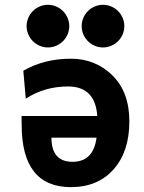

<svg xmlns="http://www.w3.org/2000/svg" viewBox="-20 -768 598 800"><path d="M275.4 -523.4Q377.4 -523.4 448.2 -454.1Q519 -384.8 519 -262.2Q519 -136.7 453.4 -62.5Q387.7 11.7 275.4 11.7Q70.3 11.7 70.3 -248L69.8 -284.7H385.3Q377 -407.7 263.2 -407.7Q165.5 -407.7 87.4 -356.9L77.1 -473.1Q163.6 -523.4 275.4 -523.4ZM194.3 -194.3Q194.3 -93.8 282.2 -93.8Q369.1 -93.8 382.3 -194.3ZM179.7 -570.3Q162.1 -570.3 145.8 -577.1Q129.4 -584 116.9 -596.4Q104.5 -608.9 97.7 -625.2Q90.8 -641.6 90.8 -659.2Q90.8 -676.8 97.7 -693.1Q104.5 -709.5 116.9 -721.9Q129.4 -734.4 145.8 -741.2Q162.1 -748 179.7 -748Q197.3 -748 213.6 -741.2Q230 -734.4 242.4 -721.9Q254.9 -709.5 261.7 -693.1Q268.6 -676.8 268.6 -659.2Q268.6 -641.6 261.7 -625.2Q254.9 -608.9 242.4 -596.4Q230 -584 213.6 -577.1Q197.3 -570.3 179.7 -570.3ZM409.2 -570.3Q391.6 -570.3 375.2 -577.1Q358.9 -584 346.4 -596.4Q334 -608.9 327.1 -625.2Q320.3 -641.6 320.3 -659.2Q320.3 -676.8 327.1 -693.1Q334 -709.5 346.4 -721.9Q358.9 -734.4 375.2 -741.2Q391.6 -748 409.2 -748Q426.8 -748 443.1 -741.2Q459.5 -734.4 471.9 -721.9Q484.4 -709.5 491.2 -693.1Q498 -676.8 498 -659.2Q498 -641.6 491.2 -625.2Q484.4 -608.9 471.9 -596.4Q459.5 -584 443.1 -577.1Q426.8 -570.3 409.2 -570.3Z"/></svg>

Font: Cadman
Style: Bold
Weight: 700
Designer: Paul James MIller
Foundry: High-Logic / Made with FontCreator
Version: Version 2.114;March 28, 2021;FontCreator 13.0.0.2683 64-bit